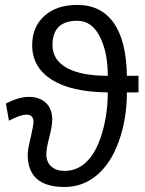

<svg xmlns="http://www.w3.org/2000/svg" viewBox="-20 -745 587 775"><path d="M539.1 -439V-372.1H492.2Q492.2 -263.7 459 -172.9Q426.8 -84 370.1 -37.1Q313.5 9.8 240.2 9.8Q91.8 9.8 91.8 -121.1Q91.8 -143.6 104 -189.9Q115.2 -240.2 115.2 -252.9Q115.2 -282.2 86.9 -282.2Q62.5 -282.2 16.1 -257.8L3.9 -327.1Q56.2 -354 95.2 -354Q140.1 -354 165.5 -329.6Q190.9 -305.2 190.9 -262.2Q190.9 -238.3 179.2 -191.9Q167 -145.5 167 -123Q167 -90.8 187 -73Q207 -55.2 241.2 -55.2Q292.5 -55.2 330.1 -92.8Q368.7 -129.9 392.1 -208Q415 -285.2 415 -372.1Q266.6 -373.5 188.2 -423.8Q109.9 -474.1 109.9 -562Q109.9 -636.7 159.2 -680.9Q208.5 -725.1 292 -725.1Q388.2 -725.1 439.2 -652.3Q490.2 -579.6 492.2 -439ZM415 -439Q415 -537.1 381.8 -599.1Q350.1 -661.1 292 -661.1Q191.9 -661.1 191.9 -563Q191.9 -502.9 249.8 -470.9Q307.6 -439 415 -439Z"/></svg>

Font: Libra Sans Modern
Style: Regular
Weight: 400
Foundry: Stefan Peev, Context Ltd
Version: Version 1.000